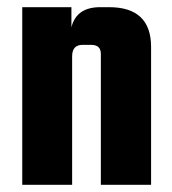

<svg xmlns="http://www.w3.org/2000/svg" viewBox="-20 -515 479 535"><path d="M259 -495H284Q401 -495 401 -384V0H261V-365Q261 -390 234 -390H210Q181 -390 181 -358V0H42V-495H179V-439Q193 -495 259 -495Z"/></svg>

Font: Teko SemiBold
Style: Regular
Weight: 600
Designer: Manushi Parikh, Jonny Pinhorn
Foundry: Indian Type Foundry
Version: Version 1.106;PS 1.0;hotconv 1.0.78;makeotf.lib2.5.61930; tt